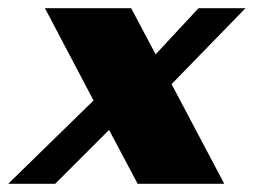

<svg xmlns="http://www.w3.org/2000/svg" viewBox="-77 -450 621 470"><path d="M304 -317 409 -430H524L343 -244L472 0H260L190 -132L58 0H-57L152 -204L33 -430H244Z"/></svg>

Font: Racing Sans One
Style: Regular
Weight: 400
Designer: Pablo Impallari, Rodrigo Fuenzalida
Foundry: Pablo Impallari, Rodrigo Fuenzalida
Version: Version 1.001; ttfautohint (v0.8) -G 200 -r 50